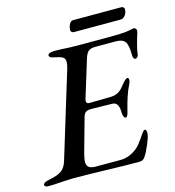

<svg xmlns="http://www.w3.org/2000/svg" viewBox="-155 -878 893 980"><g transform="rotate(-15 291.5 -388.0)"><path d="M-40 -7Q-39 -20 -7 -26Q39 -35 59.5 -50Q80 -65 90 -98L228 -550Q234 -571 234 -584Q234 -602 221.5 -609.5Q209 -617 177 -623Q153 -627 153 -639Q153 -646 162.5 -650Q172 -654 188 -654L228 -653Q267 -650 311 -650H473Q554 -650 580 -655.5Q606 -661 609 -661Q614 -661 618.5 -656Q623 -651 623 -645Q623 -639 614 -612Q598 -560 594 -527Q593 -518 587.5 -513Q582 -508 577 -508Q572 -508 568.5 -514.5Q565 -521 565 -531Q565 -582 552.5 -601Q540 -620 502 -620H395Q371 -620 359 -610.5Q347 -601 339 -575L279 -380Q276 -370 276 -363Q276 -350 296 -351L408 -353Q432 -354 448.5 -365Q465 -376 480 -397Q487 -406 496 -415Q505 -424 511 -424Q519 -424 519 -413Q519 -406 516 -398Q497 -359 488 -330Q479 -303 467 -255Q461 -231 453 -231Q446 -231 442 -240Q438 -249 438 -258Q439 -317 403 -317L293 -319Q275 -319 265 -313Q255 -307 250 -290L200 -111Q192 -81 192 -66Q192 -46 203.5 -37.5Q215 -29 240 -29H370Q412 -29 450 -56Q466 -67 480 -85Q494 -103 512 -130Q516 -136 520.5 -141Q525 -146 530 -146Q538 -146 538 -125Q538 -111 522.5 -73Q507 -35 493 -14Q482 5 462 5Q381 5 286 2Q252 1 206.5 0Q161 -1 109 -1Q93 -1 73.5 0.5Q54 2 45 2Q15 5 -19 5Q-40 5 -40 -7ZM293 -735Q293 -751 300.5 -766Q308 -781 321 -781H576Q582 -781 586.5 -776.5Q591 -772 591 -767Q591 -748 580.5 -734.5Q570 -721 556 -721H309Q302 -721 297.5 -725.5Q293 -730 293 -735Z"/></g></svg>

Font: EB Garamond Medium
Style: Italic
Weight: 500
Italic angle: -17.2°
Designer: Georg Duffner and Octavio Pardo
Foundry: Georg Duffner
Version: Version 1.000